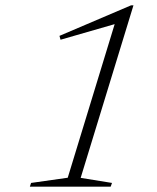

<svg xmlns="http://www.w3.org/2000/svg" viewBox="-20 -700 590 720"><path d="M234 -33.5 410 -609.5 207 -551 203 -565.5 471.5 -680H480.5L282.5 -33L400 -14L395 0H92L96.5 -14Z"/></svg>

Font: Newsreader 16pt Light
Style: Italic
Weight: 300
Italic angle: -17°
Designer: Hugues Gentile
Foundry: Production Type
Version: Version 1.003; ttfautohint (v1.8.3)